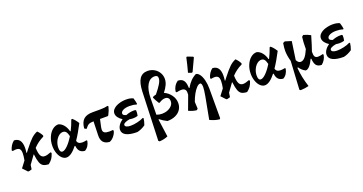

<svg xmlns="http://www.w3.org/2000/svg" viewBox="-44 -1582 5040 2664"><g transform="rotate(-20 2476.5 -250.0)"><path d="M511 -125Q496 -76 476 -47Q456 -18 420 9Q368 7 340.5 -9.5Q313 -26 298 -66.5Q283 -107 273 -188L269 -190L181 -68L172 -5L128 7H127L114 4L51 -63L121 -155Q133 -217 133 -259Q133 -302 117 -321Q101 -340 64 -340Q43 -340 14 -334L2 -346Q22 -422 79 -467Q189 -464 189 -320Q189 -287 183 -246L189 -244L218 -282Q292 -377 333.5 -415.5Q375 -454 423 -473Q462 -436 483 -392L479 -377Q391 -335 327 -266Q330 -186 348.5 -150.5Q367 -115 408 -115Q442 -115 499 -138Z M1034 -113Q1018 -29 956 6Q863 1 853 -103L845 -107Q756 6 686 6Q651 6 620 -23Q589 -52 571 -102Q553 -152 553 -210Q553 -279 577.5 -338Q602 -397 643 -431.5Q684 -466 733 -466Q776 -455 808.5 -415.5Q841 -376 855 -319H863Q897 -384 926 -468L940 -472Q980 -439 1014 -383Q947 -253 888 -167Q897 -116 963 -116Q987 -116 1027 -124ZM829 -257Q818 -303 801.5 -324Q785 -345 756 -345Q722 -345 691 -318.5Q660 -292 641 -248.5Q622 -205 622 -158Q622 -91 660 -91Q692 -91 737.5 -136Q783 -181 829 -257Z M1278 -224Q1274 -207 1274 -191Q1274 -158 1296 -144Q1318 -130 1367 -130Q1391 -130 1419 -133L1426 -120Q1418 -81 1387 -43Q1356 -5 1320 7Q1196 -2 1201 -134L1207 -338Q1157 -337 1134 -324.5Q1111 -312 1083 -274H1076L1054 -287L1052 -294Q1061 -382 1105.5 -421.5Q1150 -461 1238 -461H1351Q1417 -461 1463 -473L1473 -462Q1458 -401 1428 -346L1417 -338H1303Z M1875 -142Q1871 -100 1851 -45Q1791 -3 1728 10Q1622 10 1567 -18Q1512 -46 1512 -99Q1512 -133 1534.5 -167Q1557 -201 1596 -228Q1559 -251 1537.5 -280.5Q1516 -310 1516 -342Q1516 -378 1546 -406.5Q1576 -435 1626.5 -451.5Q1677 -468 1737 -468Q1794 -468 1837 -448Q1852 -402 1858 -359L1848 -352Q1806 -367 1748 -367Q1692 -367 1654.5 -349Q1617 -331 1617 -302Q1617 -276 1665 -264Q1724 -288 1783 -288Q1798 -288 1805 -287L1815 -278Q1817 -239 1808 -200Q1778 -189 1738 -189Q1715 -189 1687 -194Q1643 -187 1617 -173.5Q1591 -160 1591 -143Q1591 -125 1613 -114.5Q1635 -104 1671 -104Q1717 -104 1770.5 -116Q1824 -128 1865 -149Z M2399 -175Q2399 -121 2371 -79Q2343 -37 2291.5 -14Q2240 9 2173 9Q2116 -19 2070 -56L2063 -52L2099 209Q2046 233 1975 237L1959 224L1985 -495Q1990 -619 2029.5 -679Q2069 -739 2148 -739Q2201 -739 2244.5 -714.5Q2288 -690 2313.5 -647.5Q2339 -605 2339 -555Q2339 -514 2320 -470.5Q2301 -427 2260 -375Q2320 -349 2359.5 -294.5Q2399 -240 2399 -175ZM2139 -111Q2183 -111 2222.5 -127Q2262 -143 2286 -171Q2310 -199 2310 -235Q2310 -267 2293.5 -283.5Q2277 -300 2248 -300Q2207 -300 2160 -268H2147Q2116 -316 2095 -363L2099 -374Q2125 -387 2148 -391Q2207 -463 2235 -510.5Q2263 -558 2263 -591Q2263 -614 2251.5 -624.5Q2240 -635 2215 -635Q2145 -635 2104 -565Q2063 -495 2061 -368L2058 -126Q2097 -111 2139 -111Z M2873 -215V222L2863 235Q2788 226 2722 192L2729 157Q2767 -38 2783.5 -132.5Q2800 -227 2800 -264Q2800 -325 2775 -325Q2752 -325 2723.5 -296Q2695 -267 2667.5 -217.5Q2640 -168 2620 -110L2625 -10L2608 7Q2553 3 2490 -27L2567 -235L2568 -261Q2572 -332 2498 -332Q2474 -332 2429 -322L2418 -335Q2432 -423 2498 -468Q2551 -468 2578 -436.5Q2605 -405 2608 -337L2609 -320L2617 -318Q2648 -373 2684.5 -410Q2721 -447 2766 -469Q2796 -465 2820.5 -430.5Q2845 -396 2859 -339Q2873 -282 2873 -215ZM2669 -522Q2697 -622 2721 -733L2732 -739L2814 -708L2819 -695L2732 -509L2717 -505Z M3440 -125Q3425 -76 3405 -47Q3385 -18 3349 9Q3297 7 3269.5 -9.5Q3242 -26 3227 -66.5Q3212 -107 3202 -188L3198 -190L3110 -68L3101 -5L3057 7H3056L3043 4L2980 -63L3050 -155Q3062 -217 3062 -259Q3062 -302 3046 -321Q3030 -340 2993 -340Q2972 -340 2943 -334L2931 -346Q2951 -422 3008 -467Q3118 -464 3118 -320Q3118 -287 3112 -246L3118 -244L3147 -282Q3221 -377 3262.5 -415.5Q3304 -454 3352 -473Q3391 -436 3412 -392L3408 -377Q3320 -335 3256 -266Q3259 -186 3277.5 -150.5Q3296 -115 3337 -115Q3371 -115 3428 -138Z M3963 -113Q3947 -29 3885 6Q3792 1 3782 -103L3774 -107Q3685 6 3615 6Q3580 6 3549 -23Q3518 -52 3500 -102Q3482 -152 3482 -210Q3482 -279 3506.5 -338Q3531 -397 3572 -431.5Q3613 -466 3662 -466Q3705 -455 3737.5 -415.5Q3770 -376 3784 -319H3792Q3826 -384 3855 -468L3869 -472Q3909 -439 3943 -383Q3876 -253 3817 -167Q3826 -116 3892 -116Q3916 -116 3956 -124ZM3758 -257Q3747 -303 3730.5 -324Q3714 -345 3685 -345Q3651 -345 3620 -318.5Q3589 -292 3570 -248.5Q3551 -205 3551 -158Q3551 -91 3589 -91Q3621 -91 3666.5 -136Q3712 -181 3758 -257Z M4524 -115Q4510 -38 4451 9Q4398 9 4373 -21Q4348 -51 4344 -121L4335 -124Q4306 -60 4275.5 -27Q4245 6 4216 6Q4164 -19 4129 -72L4119 -67Q4129 69 4178 222Q4129 236 4057 239L4041 228L4065 -190Q4040 -278 4040 -347Q4040 -394 4051 -458L4072 -471H4086L4173 -444L4134 -176Q4147 -152 4161 -141Q4175 -130 4192 -130Q4227 -130 4257 -165Q4287 -200 4318 -272Q4318 -381 4328 -450L4351 -469Q4411 -453 4454 -428Q4412 -284 4385 -209V-204Q4384 -156 4397 -135.5Q4410 -115 4444 -115Q4471 -115 4514 -127Z M4924 -142Q4920 -100 4900 -45Q4840 -3 4777 10Q4671 10 4616 -18Q4561 -46 4561 -99Q4561 -133 4583.5 -167Q4606 -201 4645 -228Q4608 -251 4586.5 -280.5Q4565 -310 4565 -342Q4565 -378 4595 -406.5Q4625 -435 4675.5 -451.5Q4726 -468 4786 -468Q4843 -468 4886 -448Q4901 -402 4907 -359L4897 -352Q4855 -367 4797 -367Q4741 -367 4703.5 -349Q4666 -331 4666 -302Q4666 -276 4714 -264Q4773 -288 4832 -288Q4847 -288 4854 -287L4864 -278Q4866 -239 4857 -200Q4827 -189 4787 -189Q4764 -189 4736 -194Q4692 -187 4666 -173.5Q4640 -160 4640 -143Q4640 -125 4662 -114.5Q4684 -104 4720 -104Q4766 -104 4819.5 -116Q4873 -128 4914 -149Z"/></g></svg>

Font: Alegreya
Style: Bold
Weight: 700
Designer: Juan Pablo del Peral
Foundry: Huerta Tipografica
Version: Version 2.008; ttfautohint (v1.8)